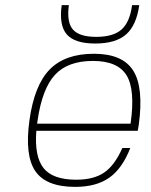

<svg xmlns="http://www.w3.org/2000/svg" viewBox="-20 -720 589 750"><path d="M122 -209Q114 -109 150 -63.5Q186 -18 278 -18Q346 -18 387 -46Q428 -74 458 -142H489Q458 -62 407 -26Q356 10 274 10Q160 10 118 -51.5Q76 -113 95 -250Q114 -387 174 -448.5Q234 -510 347 -510Q459 -510 500.5 -444Q542 -378 522 -232L518 -209ZM343 -482Q245 -482 195 -428Q145 -374 127 -251L125 -237H490Q509 -369 474.5 -425.5Q440 -482 343 -482ZM524 -700Q513 -621 472.5 -585.5Q432 -550 352 -550Q272 -550 241 -585.5Q210 -621 221 -700H249Q240 -633 265 -604.5Q290 -576 356 -576Q422 -576 454.5 -604.5Q487 -633 496 -700Z"/></svg>

Font: Fivo Sans Thin
Style: Regular
Weight: 250
Foundry: Alexander Slobzheninov
Version: 1.0